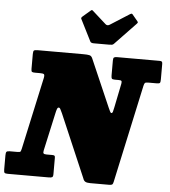

<svg xmlns="http://www.w3.org/2000/svg" viewBox="-110 -1075 1014 1145"><g transform="rotate(5 397.0 -502.5)"><path d="M117.5 -615H88.5Q74 -615 69.5 -618.2Q65 -621.5 65 -635.5V-724Q65 -742 70 -746Q75 -750 93 -750H365.5Q390 -750 402 -747.2Q414 -744.5 420 -730L543.5 -446Q549.5 -434 553.5 -424.5Q557.5 -415 563 -415Q568.5 -415 571 -423.8Q573.5 -432.5 577.5 -452L606.5 -595Q608.5 -607 605.2 -611Q602 -615 588.5 -615H566Q551 -615 547.5 -619.8Q544 -624.5 544 -639.5V-727.5Q544 -742.5 549 -746.2Q554 -750 569 -750H821.5Q831.5 -750 835.2 -746.8Q839 -743.5 839 -733V-641Q839 -623.5 835 -619.2Q831 -615 817 -615H765.5Q750.5 -615 746.2 -611Q742 -607 739 -594L612 -7.5Q609.5 5 604.8 8.8Q600 12.5 586 12.5H473Q453 12.5 443.5 7Q434 1.5 429.5 -13L269 -387.5Q262.5 -400.5 258 -410.2Q253.5 -420 247 -420Q240.5 -420 236.8 -409.8Q233 -399.5 229 -380L180 -158Q177 -144.5 180.8 -139.8Q184.5 -135 199.5 -135H232.5Q242.5 -135 246.2 -132.2Q250 -129.5 250 -119.5V-21.5Q250 -6.5 243.8 -3.2Q237.5 0 224 0H-21Q-36.5 0 -40.8 -4.2Q-45 -8.5 -45 -24.5V-108.5Q-45 -124.5 -40.8 -129.8Q-36.5 -135 -20.5 -135H24Q40 -135 42.8 -139Q45.5 -143 49 -157.5L143 -589Q146.5 -607 141 -611Q135.5 -615 117.5 -615ZM400.5 -828.5 334.5 -959.5Q331.5 -966 342 -974.5L385 -1011.5Q391.5 -1017 393.8 -1016.8Q396 -1016.5 401 -1012L482 -939.5Q493 -930 507 -939L622.5 -1012.5Q629.5 -1016.5 632.8 -1015.5Q636 -1014.5 639.5 -1009.5L668.5 -974.5Q673 -969 672.5 -966.5Q672 -964 666 -957.5L542.5 -828.5Q537 -822.5 531 -821.2Q525 -820 514 -820H421.5Q405 -820 400.5 -828.5Z"/></g></svg>

Font: Besley* Narrow Fatface
Style: Italic
Weight: 900
Width: 4
Italic angle: -13°
Designer: Owen Earl
Foundry: indestructible type*
Version: Version 3.000; ttfautohint (v1.8.3)